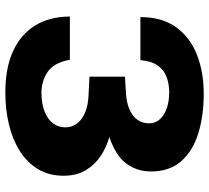

<svg xmlns="http://www.w3.org/2000/svg" viewBox="-52 -721 784 720"><g transform="rotate(90 340.0 -361.0)"><path d="M44 -495.5Q44 -576.5 82 -629.2Q120 -682 185.2 -707.5Q250.5 -733 331 -733Q414.5 -733 480.5 -712.5Q546.5 -692 584.8 -648.2Q623 -604.5 623 -535.5Q623 -482.5 593.2 -442.5Q563.5 -402.5 493.5 -379Q530.5 -369 563.5 -347.5Q596.5 -326 617.8 -291.5Q639 -257 639 -207.5Q639 -152.5 614.2 -111.5Q589.5 -70.5 546.2 -43.2Q503 -16 446.8 -2.5Q390.5 11 327.5 11Q235 11 171.8 -18Q108.5 -47 75.5 -101Q42.5 -155 42 -231H204Q215 -171.5 249.2 -148Q283.5 -124.5 328.5 -124.5Q369 -124.5 398 -136Q427 -147.5 442.2 -167.5Q457.5 -187.5 457.5 -214Q457.5 -239 442.8 -258.2Q428 -277.5 401 -288.5Q374 -299.5 338 -301L267.5 -304.5V-437.5L330 -441.5Q365 -443.5 390.2 -454.5Q415.5 -465.5 429 -484Q442.5 -502.5 442.5 -528Q442.5 -552 426.8 -569Q411 -586 385 -594.8Q359 -603.5 327 -603.5Q294.5 -603.5 268.2 -593.5Q242 -583.5 225.5 -560Q209 -536.5 205.5 -495.5Z"/></g></svg>

Font: Public Sans ExtraBold
Style: Regular
Weight: 800
Designer: The Public Sans Project Authors: Dan O. Williams and USWDS (Libre Franklin designed by Pablo Impallari and Rodrigo Fuenz
Version: Version 1.007